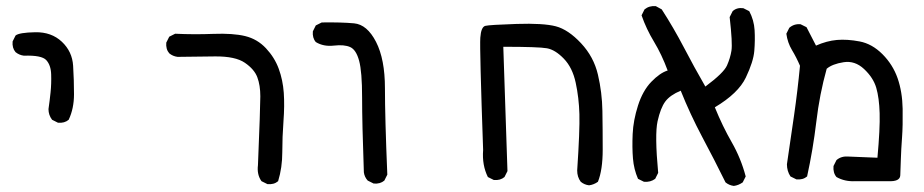

<svg xmlns="http://www.w3.org/2000/svg" viewBox="-20 -487 3040 632"><path d="M170.9 -83 151.4 -92.8Q139.6 -108.4 139.6 -127.9Q143.6 -155.3 146.5 -183.6Q149.4 -211.9 148.4 -242.2Q147.5 -272.5 132.3 -289.1Q117.2 -305.7 58.6 -303.7Q43 -305.7 31.2 -315.4Q19.5 -329.1 21.5 -350.6L31.2 -370.1Q43 -379.9 96.2 -380.9Q149.4 -381.8 183.6 -349.6Q217.8 -317.4 220.7 -270.5Q223.6 -223.6 223.6 -176.8Q223.6 -129.9 206.1 -92.8Q192.4 -81.1 170.9 -83Z M860.4 119.1 840.8 109.4Q825.2 87.9 829.1 56.6Q836.9 -133.8 836.9 -169.9Q836.9 -206.1 827.1 -232.4Q817.4 -258.8 786.1 -280.3Q754.9 -301.8 688 -301.3Q621.1 -300.8 564.5 -299.8Q548.8 -301.8 537.1 -311.5Q525.4 -325.2 527.3 -346.7L537.1 -366.2L556.6 -376Q618.2 -373 682.6 -375.5Q747.1 -377.9 787.1 -368.2Q827.1 -358.4 855.5 -328.1Q883.8 -297.9 897.5 -260.7Q911.1 -223.6 914.1 -181.6Q917 -139.6 913.1 -87.9Q909.2 -36.1 909.2 14.2Q909.2 64.5 895.5 109.4Q881.8 121.1 860.4 119.1Z M1210 117.2 1190.4 107.4Q1179.7 95.7 1177.7 80.1Q1171.9 -81.1 1171.9 -166Q1171.9 -251 1162.1 -287.1Q1152.3 -323.2 1132.8 -332Q1113.3 -340.8 1079.1 -336.9Q1044.9 -333 1019.5 -348.6Q1007.8 -362.3 1009.8 -383.8L1019.5 -403.3L1039.1 -413.1Q1102.5 -414.1 1145.5 -410.2Q1188.5 -406.2 1217.8 -349.1Q1247.1 -292 1247.1 -196.3Q1247.1 -100.6 1254.9 87.9L1245.1 107.4Q1231.4 119.1 1210 117.2Z M1918.9 123Q1903.3 121.1 1891.6 111.3Q1879.9 95.7 1879.9 74.2Q1888.7 -57.6 1887.2 -111.3Q1885.7 -165 1875 -214.8Q1864.3 -264.6 1835.9 -293.9Q1807.6 -323.2 1780.3 -328.1Q1752.9 -333 1636.7 -333L1650.4 76.2L1640.6 95.7Q1627 107.4 1605.5 105.5L1585.9 95.7Q1566.4 56.6 1570.3 6.8Q1558.6 -327.1 1561 -362.8Q1563.5 -398.4 1577.6 -401.9Q1591.8 -405.3 1680.2 -408.2Q1768.6 -411.1 1809.6 -400.4Q1850.6 -389.6 1892.6 -344.7Q1934.6 -299.8 1948.2 -241.2Q1961.9 -182.6 1962.9 -122.1Q1963.9 -61.5 1963.9 5.4Q1963.9 72.3 1948.2 111.3Q1934.6 121.1 1918.9 123Z M2395.5 125Q2379.9 123 2368.2 113.3Q2331.1 38.1 2291.5 -36.1Q2252 -110.4 2220.7 -188.5Q2185.5 -173.8 2169.9 -152.8Q2154.3 -131.8 2144.5 -87.9Q2134.8 -43.9 2146.5 82L2136.7 101.6Q2121.1 113.3 2099.6 111.3L2080.1 101.6Q2066.4 70.3 2063.5 34.7Q2060.5 -1 2062.5 -45.9Q2064.5 -90.8 2080.1 -139.6Q2095.7 -188.5 2124 -217.8Q2152.3 -247.1 2177.7 -254.9Q2158.2 -307.6 2132.8 -349.6Q2107.4 -391.6 2091.8 -436.5L2101.6 -456.1Q2117.2 -468.8 2138.7 -466.8L2158.2 -456.1Q2197.3 -395.5 2231 -331.1Q2264.6 -266.6 2301.8 -202.1Q2362.3 -247.1 2373 -271.5Q2383.8 -295.9 2387.7 -320.3Q2391.6 -344.7 2381.8 -430.7L2391.6 -450.2Q2405.3 -462.9 2426.8 -460L2446.3 -450.2Q2461.9 -420.9 2463.9 -387.7Q2465.8 -354.5 2462.9 -319.3Q2460 -284.2 2435.1 -231.9Q2410.2 -179.7 2333 -133.8Q2358.4 -71.3 2388.7 -18.6Q2418.9 34.2 2434.6 93.8L2424.8 113.3Q2411.1 123 2395.5 125Z M2795.9 109.4Q2760.7 111.3 2733.4 95.7Q2721.7 82 2723.6 59.6L2733.4 40Q2749 26.4 2772.5 28.3L2868.2 32.2Q2877 -63.5 2875.5 -114.3Q2874 -165 2864.3 -198.2Q2854.5 -231.4 2824.2 -259.8Q2793.9 -288.1 2756.8 -282.2Q2719.7 -276.4 2701.2 -260.7Q2677.7 -176.8 2667 -85.9Q2656.2 4.9 2636.7 93.8Q2623 105.5 2601.6 103.5L2582 93.8Q2570.3 76.2 2570.3 53.7Q2582 -26.4 2593.8 -107.4Q2605.5 -188.5 2613.3 -270.5Q2601.6 -297.9 2586.9 -322.3Q2572.3 -346.7 2568.4 -376L2578.1 -395.5Q2593.8 -409.2 2615.2 -407.2L2634.8 -397.5L2666 -336.9Q2701.2 -352.5 2734.9 -355.5Q2768.6 -358.4 2809.6 -350.6Q2850.6 -342.8 2884.8 -308.6Q2918.9 -274.4 2934.6 -229.5Q2950.2 -184.6 2951.2 -128.9Q2952.1 -73.2 2949.2 -34.2Q2946.3 4.9 2945.3 37.1Q2944.3 69.3 2943.4 90.3Q2942.4 111.3 2903.3 109.4Z"/></svg>

Font: JasonHandwriting4
Style: Regular
Weight: 400
Version: Version 1.01.21